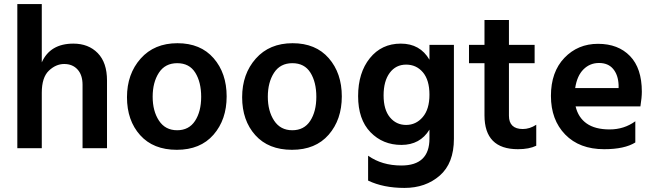

<svg xmlns="http://www.w3.org/2000/svg" viewBox="-20 -727 3214 942"><path d="M505 0H385V-311Q385 -359 360.5 -386Q336 -413 295 -413Q254 -413 219.5 -380Q185 -347 185 -272V0H65V-707H185V-421Q226 -513 340 -513Q414 -513 459.5 -466.5Q505 -420 505 -332Z M849.5 -417Q790 -417 759.5 -370Q729 -323 729 -252.5Q729 -182 760 -135Q791 -88 849 -88Q907 -88 937 -134Q967 -180 967 -252Q967 -324 938 -370.5Q909 -417 849.5 -417ZM850.5 -515Q964 -515 1028 -441.5Q1092 -368 1092 -254Q1092 -140 1027.5 -66Q963 8 847.5 8Q732 8 667.5 -64Q603 -136 603 -250Q603 -364 670 -439.5Q737 -515 850.5 -515Z M1414.5 -417Q1355 -417 1324.5 -370Q1294 -323 1294 -252.5Q1294 -182 1325 -135Q1356 -88 1414 -88Q1472 -88 1502 -134Q1532 -180 1532 -252Q1532 -324 1503 -370.5Q1474 -417 1414.5 -417ZM1415.5 -515Q1529 -515 1593 -441.5Q1657 -368 1657 -254Q1657 -140 1592.5 -66Q1528 8 1412.5 8Q1297 8 1232.5 -64Q1168 -136 1168 -250Q1168 -364 1235 -439.5Q1302 -515 1415.5 -515Z M1972.5 -410Q1922 -410 1892 -369.5Q1862 -329 1862 -259Q1862 -189 1893 -151.5Q1924 -114 1972.5 -114Q2021 -114 2054 -152.5Q2087 -191 2087 -262.5Q2087 -334 2055 -372Q2023 -410 1972.5 -410ZM2207 -46Q2207 74 2137.5 134.5Q2068 195 1964.5 195Q1861 195 1786 159V37Q1854 85 1949 85Q2087 85 2087 -47V-91Q2041 -16 1949.5 -16Q1858 -16 1797.5 -78.5Q1737 -141 1737 -255.5Q1737 -370 1794.5 -441.5Q1852 -513 1946.5 -513Q2041 -513 2087 -434V-507H2207Z M2521 5Q2357 5 2357 -161V-417H2281V-507H2357V-629H2477V-507H2603V-417H2477V-159Q2477 -127 2494 -110.5Q2511 -94 2545 -94Q2579 -94 2611 -115V-12Q2576 5 2521 5Z M2802 -295H3015V-310Q3013 -359 2988.5 -388.5Q2964 -418 2919 -418Q2874 -418 2842.5 -386.5Q2811 -355 2802 -295ZM2944 5Q2823 5 2753 -67Q2683 -139 2683 -256.5Q2683 -374 2749 -443Q2815 -512 2914 -512Q3013 -512 3071 -452Q3129 -392 3129 -277Q3129 -249 3122 -205H2804Q2817 -150 2858.5 -121Q2900 -92 2971 -92Q3042 -92 3097 -132V-28Q3044 5 2944 5Z"/></svg>

Font: Hind Kochi SemiBold
Style: Regular
Weight: 600
Designer: Dhruvi Tolia
Foundry: Indian Type Foundry
Version: Version 0.702;PS 1.0;hotconv 1.0.81;makeotf.lib2.5.63406